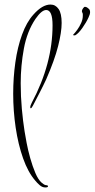

<svg xmlns="http://www.w3.org/2000/svg" viewBox="-20 -665 416 844"><path d="M179 159Q166 159 154.5 149Q143 139 135 129Q103 92 81.5 31Q60 -30 49 -103.5Q38 -177 38 -253Q38 -324 47.5 -391Q57 -458 77 -513Q97 -568 127 -601Q166 -645 202 -645Q224 -645 237.5 -625.5Q251 -606 251 -564Q251 -524 235.5 -462.5Q220 -401 183 -316Q170 -288 155.5 -260Q141 -232 125 -201Q119 -189 115 -189Q113 -189 113 -193Q113 -201 120 -214Q211 -385 211 -554Q211 -621 183 -621Q163 -621 136 -582Q99 -527 85 -451.5Q71 -376 71 -299Q71 -241 76 -186.5Q81 -132 88 -88Q91 -69 97 -37Q103 -5 113 30.5Q123 66 135.5 95.5Q148 125 163 138Q167 141 171.5 144.5Q176 148 182 149Q191 149 191 154Q191 159 179 159ZM311 -510Q307 -509 303 -510Q299 -511 304 -515Q310 -521 319.5 -534Q329 -547 336.5 -563.5Q344 -580 344 -595Q344 -599 344 -602.5Q344 -606 342 -609Q340 -613 340 -615Q340 -624 350 -634Q351 -635 354 -635Q359 -635 364.5 -631Q370 -627 374 -622Q376 -616 376 -612Q376 -602 369 -588Q359 -566 342 -542Q325 -518 311 -510Z"/></svg>

Font: Inspiration
Style: Regular
Weight: 400
Designer: Robert E. Leuschke
Foundry: Robert E. Leuschke
Version: Version 2.010; ttfautohint (v1.8.3)